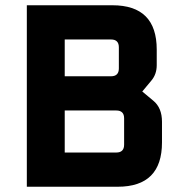

<svg xmlns="http://www.w3.org/2000/svg" viewBox="-20 -710 692 730"><path d="M82 0V-690H407.5Q575.9 -690 575.9 -521.6V-462.1Q575.9 -428.1 555.9 -404.1L520.9 -362.1L562.9 -327.1Q595.9 -300.1 595.9 -247.1V-168.4Q595.9 0 427.5 0ZM226.1 -130.1H422.1Q451.9 -130.1 451.9 -159.9V-260.1Q451.9 -289.9 422.1 -289.9H226.1ZM226.1 -420H402.1Q431.9 -420 431.9 -450V-530.1Q431.9 -559.9 402.1 -559.9H226.1Z"/></svg>

Font: Oxanium ExtraLight
Style: Regular
Weight: 200
Designer: Severin Meyer
Version: Version 2.000